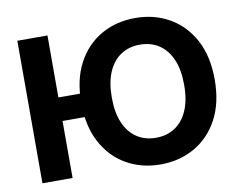

<svg xmlns="http://www.w3.org/2000/svg" viewBox="-80 -846 1216 965"><g transform="rotate(-10 528.0 -363.5)"><path d="M217 -727.3V0H63.2V-727.3ZM373.2 -410.9V-290.8H141V-410.9ZM1006.4 -363.6Q1006.4 -244.7 961.5 -161.2Q916.5 -77.8 839.3 -33.9Q762.1 9.9 665.8 9.9Q568.9 9.9 491.8 -34.1Q414.8 -78.1 370 -161.6Q325.3 -245 325.3 -363.6Q325.3 -482.6 370 -566.1Q414.8 -649.5 491.8 -693.4Q568.9 -737.2 665.8 -737.2Q762.1 -737.2 839.3 -693.4Q916.5 -649.5 961.5 -566.1Q1006.4 -482.6 1006.4 -363.6ZM850.5 -363.6Q850.5 -440.7 827.6 -493.6Q804.7 -546.5 763.1 -573.9Q721.6 -601.2 665.8 -601.2Q610.1 -601.2 568.5 -573.9Q527 -546.5 504.1 -493.6Q481.2 -440.7 481.2 -363.6Q481.2 -286.6 504.1 -233.7Q527 -180.8 568.5 -153.4Q610.1 -126.1 665.8 -126.1Q721.6 -126.1 763.1 -153.4Q804.7 -180.8 827.6 -233.7Q850.5 -286.6 850.5 -363.6Z"/></g></svg>

Font: InterMG
Style: Bold
Weight: 700
Designer: Rasmus Andersson
Foundry: rsms
Version: Version 3.019;December 26, 2023;FontCreator 15.0.0.2955 64-b